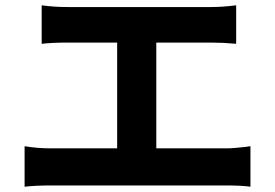

<svg xmlns="http://www.w3.org/2000/svg" viewBox="-20 -723 1040 726"><path d="M234.2 -696.4H778.2Q822.4 -696.4 873 -703V-557.4Q823.8 -562 778.2 -562H234.2Q179.6 -562 137.6 -557.4V-703Q183 -696.4 234.2 -696.4ZM571 -621.8V-82.6H423V-621.8ZM172.8 -162H832.4Q851.4 -162 870.8 -163.8Q890.2 -165.6 907.4 -167.4Q917.8 -169.4 927 -170.2V-17Q893 -21.8 832.4 -21.8H172.8Q116 -21.8 73 -17V-170.2Q120 -162 172.8 -162Z"/></svg>

Font: 寒蝉端黑体 Light
Style: Regular
Weight: 300
Designer: ChillDuanSans {Warren2060}; 
Source Han Sans {Ryoko NISHIZUKA 西塚涼子 (kana, bopomofo & ideographs); Paul D. Hunt (Latin, G
Foundry: ChillType&Adobe
Version: Version 1.300;Glyphs 3.3 (3306)